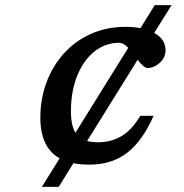

<svg xmlns="http://www.w3.org/2000/svg" viewBox="-20 -727 715 747"><path d="M143 0 212 -111Q137 -153 137 -269Q137 -342.5 161 -406.8Q185 -471 229 -519.5Q273 -568 333.8 -595.2Q394.5 -622.5 467.5 -622.5Q499.5 -622.5 526.5 -617.5L582 -707H647.5L580 -599Q624 -574.5 624 -532Q624 -503 601.8 -482.8Q579.5 -462.5 553.5 -462.5Q540 -462.5 515.5 -494.5L319 -178.5Q337 -173.5 362.5 -173.5Q411.5 -173.5 452 -197Q492.5 -220.5 526 -276.5H577.5Q536.5 -182 476.8 -134.2Q417 -86.5 327.5 -86.5Q293 -86.5 265.5 -92L208.5 0ZM444.5 -560.5Q389 -560.5 346.5 -526Q304 -491.5 280 -431.2Q256 -371 256 -294Q256 -238.5 273.5 -210.5L479 -541Q459.5 -560.5 444.5 -560.5Z"/></svg>

Font: Newsreader 6pt Medium
Style: Italic
Weight: 500
Italic angle: -17°
Designer: Hugues Gentile
Foundry: Production Type
Version: Version 1.003; ttfautohint (v1.8.3)